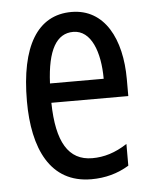

<svg xmlns="http://www.w3.org/2000/svg" viewBox="-45 -585 508 634"><g transform="rotate(-5 209.0 -268.0)"><path d="M215 -546C102 -546 43 -447 43 -265C43 -109 96 10 233 10C279 10 320 -1 358 -24V-96C318 -70 281 -59 242 -59C163 -59 125 -123 123 -253H378V-309C378 -442 325 -546 215 -546ZM215 -480C275 -480 302 -405 302 -317H124C129 -428 160 -480 215 -480Z"/></g></svg>

Font: Noto Sans Lao Looped ExtraCondensed
Style: Regular
Weight: 400
Width: 2
Designer: Mark Frömberg, Ben Mitchell
Foundry: The Fontpad Ltd
Version: Version 1.002